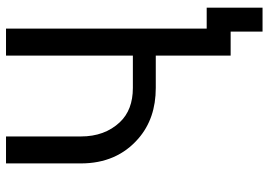

<svg xmlns="http://www.w3.org/2000/svg" viewBox="-145 -627 876 626"><g transform="rotate(-90 293.0 -314.0)"><path d="M424.8 0V-244.1H319.3Q219.7 -244.1 154.3 -300.8Q73.2 -371.1 73.2 -488.3V-732.4H161.1V-488.3Q161.1 -410.6 207.5 -361.3Q247.6 -318.8 319.3 -318.8H424.8V-732.4H512.7V-78.1H581.1V104H502.9V0Z"/></g></svg>

Font: Consola Mono
Style: Book
Weight: 400
Monospace: yes
Designer: Wojciech Kalinowski "wmk69" (wmk69@o2.pl)
Foundry: Wojciech Kalinowski "wmk69" (wmk69@o2.pl)
Version: Version 2.1.0